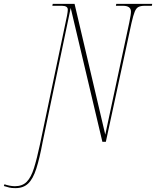

<svg xmlns="http://www.w3.org/2000/svg" viewBox="-204 -734 808 994"><path d="M-124 240Q-144 240 -156 237Q-168 234 -184 229L-181 220Q-170 224 -155 227Q-140 230 -127 230Q-88 230 -65.5 207Q-43 184 -28 136Q-13 88 3 13L143 -653Q147 -674 147 -684Q147 -704 116 -704H67L69 -714H182L341 -37L465 -616Q470 -641 472 -653.5Q474 -666 474 -674Q474 -704 432 -704H396L398 -714H584L582 -704H545Q525 -704 513 -698Q501 -692 493.5 -673.5Q486 -655 477 -616L344 0H326L162 -693L17 0Q1 86 -16 139Q-33 192 -58 216Q-83 240 -124 240Z"/></svg>

Font: Noto Serif Display ExtraCondensed Thin
Style: Italic
Weight: 100
Width: 2
Italic angle: -12°
Designer: Monotype Design Team
Foundry: Monotype Imaging Inc.
Version: Version 2.009